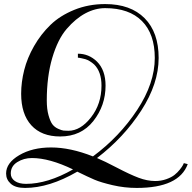

<svg xmlns="http://www.w3.org/2000/svg" viewBox="-20 -630 943 944"><path d="M231 95Q326 95 437 139Q568 42 654.5 -89.5Q741 -221 741 -345Q741 -463 678 -526.5Q615 -590 497 -590Q448 -590 400 -564.5Q352 -539 308 -488Q264 -437 237 -345.5Q210 -254 210 -136Q210 -94 218.5 -63.5Q227 -33 237.5 -19Q248 -5 265.5 3Q283 11 292.5 12Q302 13 316 13Q376 13 427.5 -53Q479 -119 479 -209Q479 -277 443 -313Q433 -322 421.5 -329Q410 -336 400 -339Q390 -342 381 -343.5Q372 -345 368 -346H363V-366Q417 -366 457 -327Q499 -285 499 -209Q499 -111 439 -35Q379 41 276 41Q184 41 134 -14Q84 -69 84 -169Q84 -226 99 -285.5Q114 -345 147.5 -403.5Q181 -462 228 -507.5Q275 -553 345 -581.5Q415 -610 497 -610Q622 -610 691 -540.5Q760 -471 760 -345Q760 -219 674.5 -86.5Q589 46 457 147Q493 162 556 195Q619 228 661.5 244Q704 260 743 260Q772 260 797.5 251Q823 242 838 230Q853 218 864 204Q875 190 879 182.5Q883 175 884 172L903 177Q860 294 652 294Q592 294 534 280.5Q476 267 444.5 253.5Q413 240 360 214Q222 294 103 294Q56 294 33 273.5Q10 253 10 223Q10 171 74.5 133Q139 95 231 95ZM33 223Q33 246 53 260Q73 274 108 274Q214 274 339 203Q223 147 137 147Q97 147 65 167Q33 187 33 223Z"/></svg>

Font: Sail
Style: Regular
Weight: 400
Designer: Miguel Hernandez
Foundry: Miguel Hernandez
Version: Version 1.002